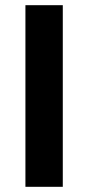

<svg xmlns="http://www.w3.org/2000/svg" viewBox="-20 -720 340 740"><path d="M78 -700H222V0H78Z"/></svg>

Font: NT Somic Bold
Style: Regular
Weight: 700
Designer: Ravid Balaliev — lead type designer, mastering
Michael Voronin — secret advisor, marketing
Ivan Kovalenko — best boy
Foundry: NT Type
Version: Version 0.7